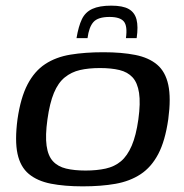

<svg xmlns="http://www.w3.org/2000/svg" viewBox="-20 -653 650 680"><path d="M273 7Q208 7 160 -2.5Q112 -12 82 -37Q52 -62 42 -108.5Q32 -155 42 -231Q53 -307 77.5 -354Q102 -401 140 -426Q178 -451 229.5 -459.5Q281 -468 346 -468Q411 -468 459 -458.5Q507 -449 536.5 -424Q566 -399 576 -352.5Q586 -306 576 -231Q565 -154 540.5 -107.5Q516 -61 478 -36Q440 -11 389 -2Q338 7 273 7ZM283 -49Q323 -49 354.5 -56Q386 -63 408.5 -82Q431 -101 446.5 -137Q462 -173 470 -230Q478 -288 472.5 -324Q467 -360 449.5 -379Q432 -398 403 -405Q374 -412 334 -412Q294 -412 263.5 -405Q233 -398 209.5 -379Q186 -360 171 -324Q156 -288 148 -230Q140 -173 145 -137Q150 -101 167.5 -82Q185 -63 214 -56Q243 -49 283 -49ZM374 -633Q415 -633 436 -621Q457 -609 463.5 -584Q470 -559 464 -518H426Q432 -561 418.5 -577Q405 -593 368 -593Q327 -593 311 -575Q295 -557 290 -518H251Q258 -560 270 -585Q282 -610 307 -621.5Q332 -633 374 -633Z"/></svg>

Font: Genos Thin Medium
Style: Italic
Weight: 500
Italic angle: -8°
Version: Version 1.010